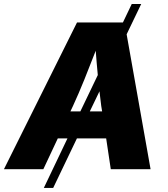

<svg xmlns="http://www.w3.org/2000/svg" viewBox="-42 -839 835 952"><path d="M658.2 -819.3 585.9 -668.9 704.6 0H507.3L484.4 -152.8H339.4L221.7 92.8H175.3L292.5 -152.8H244.6L172.9 0H-22.5L339.8 -727.5H567.4L611.3 -819.3ZM356.4 -286.6 442.9 -466.8Q439.9 -496.1 437.5 -526.4Q435.1 -556.6 432.6 -587.4Q404.3 -514.2 376.5 -445.1Q348.6 -376 319.8 -313.5L307.1 -286.6ZM451.2 -386.2 403.3 -286.6H464.4L460 -313.5Q455.6 -347.7 451.2 -386.2Z"/></svg>

Font: Inter Extra Bold
Style: Italic
Weight: 800
Italic angle: -9.39999°
Designer: Rasmus Andersson
Foundry: rsms
Version: Version 4.000;git-3c8e0fc